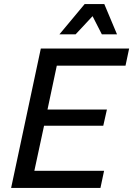

<svg xmlns="http://www.w3.org/2000/svg" viewBox="-20 -930 659 950"><path d="M35 0 182 -690H619L601 -605H261L215 -388H509L491 -308H198L150 -85H495L477 0ZM274 -760 399 -910H496L559 -760H484L438 -850L354 -760Z"/></svg>

Font: Radio Canada
Style: Italic
Weight: 400
Italic angle: -12°
Designer: Charles Daoud, Etienne Aubert Bonn, Alexandre Saumier Demers, Jacques Le Bailly
Foundry: Radio-Canada
Version: Version 2.104;gftools[0.9.28.dev5+ged2979d]